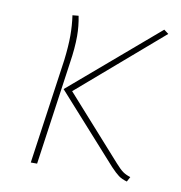

<svg xmlns="http://www.w3.org/2000/svg" viewBox="-66 -588 618 657"><g transform="rotate(10 243.0 -260.0)"><path d="M359 -33 149 -267 453 -527 469 -515 179 -265 373 -48Q389 -30 399.5 -22.5Q410 -15 426 -10L417 7Q399 2 387.5 -6.5Q376 -15 359 -33ZM134 -365Q140 -415 140 -451Q140 -486 135 -521L156 -523Q163 -488 163 -453Q163 -412 155 -360L104 0H82Z"/></g></svg>

Font: FiraGO Thin
Style: Italic
Weight: 100
Italic angle: -8°
Designer: bBox Type GmbH
Foundry: bBox Type GmbH
Version: Version 1.001